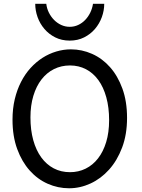

<svg xmlns="http://www.w3.org/2000/svg" viewBox="-20 -987 753 1019"><path d="M654.3 -361.3Q654.3 -273.4 628.2 -204.1Q602.1 -134.8 558.8 -86.7Q515.6 -38.6 460.4 -13.2Q405.3 12.2 346.7 12.2Q287.6 12.2 233.4 -11.7Q179.2 -35.6 137.7 -82Q96.2 -128.4 71.3 -196Q46.4 -263.7 46.4 -351.6Q46.4 -410.2 58.3 -460.4Q70.3 -510.7 91.6 -552.2Q112.8 -593.8 142.1 -626Q171.4 -658.2 205.8 -680.2Q240.2 -702.1 278.6 -713.6Q316.9 -725.1 356.4 -725.1Q414.6 -725.1 468.5 -701.2Q522.5 -677.2 563.7 -630.9Q605 -584.5 629.6 -516.8Q654.3 -449.2 654.3 -361.3ZM559.1 -349.1Q559.1 -416.5 544.2 -470.5Q529.3 -524.4 502 -562Q474.6 -599.6 436.3 -619.6Q397.9 -639.6 351.6 -639.6Q305.2 -639.6 266.6 -620.4Q228 -601.1 200.2 -565.2Q172.4 -529.3 157 -478.3Q141.6 -427.2 141.6 -363.8Q141.6 -296.9 156.5 -243.2Q171.4 -189.5 199 -151.6Q226.6 -113.8 265.1 -93.5Q303.7 -73.2 351.6 -73.2Q396.5 -73.2 434.6 -92Q472.7 -110.8 500.2 -146.2Q527.8 -181.6 543.5 -232.9Q559.1 -284.2 559.1 -349.1ZM533.2 -966.8Q533.2 -931.2 520.5 -896.2Q507.8 -861.3 484.1 -833.5Q460.4 -805.7 426.5 -788.6Q392.6 -771.5 350.1 -771.5Q307.1 -771.5 273.2 -788.6Q239.3 -805.7 215.6 -833.5Q191.9 -861.3 179.4 -896.2Q167 -931.2 167 -966.8H225.6Q228.5 -941.9 239.5 -919.9Q250.5 -897.9 267.1 -881.1Q283.7 -864.3 304.9 -854.5Q326.2 -844.7 350.1 -844.7Q374 -844.7 395 -854.5Q416 -864.3 432.1 -881.1Q448.2 -897.9 459 -919.9Q469.7 -941.9 473.6 -966.8Z"/></svg>

Font: Andika Afr
Style: Regular
Weight: 400
Designer: Victor Gaultney, Annie Olsen, Julie Remington, Don Collingsworth, Eric Hays, Becca Hirsbrunner
Foundry: SIL International
Version: Version 5.000